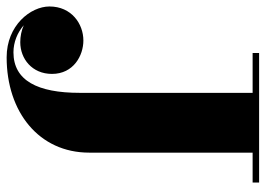

<svg xmlns="http://www.w3.org/2000/svg" viewBox="-131 -669 800 578"><g transform="rotate(-90 269.0 -380.0)"><path d="M8.5 -19.5V0H398.5V-19.5H278.5V-540C278.5 -667 315.5 -739.5 400.5 -739.5C431 -739.5 460 -727.5 482 -708.5C466 -715.5 448.5 -719 431 -719C381 -719 335.5 -683.5 335.5 -623.5C335.5 -558.5 391 -529 436 -529C486.5 -529 538.5 -565 538.5 -631C538.5 -688 481.5 -760 385.5 -760C220.5 -760 98.5 -662.5 98.5 -511.5V-19.5Z"/></g></svg>

Font: Bodoni* 11pt Fatface
Style: Regular
Weight: 900
Version: Version 2.3